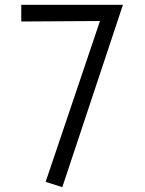

<svg xmlns="http://www.w3.org/2000/svg" viewBox="-20 -765 601 795"><path d="M238 10 169 -12 394 -678 68 -676V-745H489Z"/></svg>

Font: Biancoenero Regular
Style: Regular
Weight: 400
Designer: Riccardo Lorusso, Umberto Mischi
Foundry: Biancoenero Edizioni
Version: Version 0.000